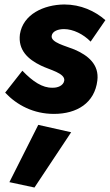

<svg xmlns="http://www.w3.org/2000/svg" viewBox="-20 -490 491 858"><path d="M80 -174 3 -76C56 -20 130 19 221 19C324 19 403 -30 415 -130C424 -202 373 -243 312 -269C273 -285 206 -300 211 -330C214 -351 240 -360 266 -360C307 -360 353 -337 385 -304L451 -400C404 -441 341 -470 267 -470C175 -469 83 -426 69 -337C60 -266 105 -225 163 -197C201 -178 273 -163 267 -129C263 -107 237 -97 214 -98C170 -97 127 -125 80 -174ZM151 68 22 324 134 348 298 101Z"/></svg>

Font: Jost*
Style: Bold Italic
Weight: 700
Italic angle: -10°
Version: Version 3.7